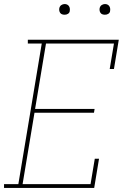

<svg xmlns="http://www.w3.org/2000/svg" viewBox="-30 -932 650 952"><path d="M-10 0V-19H61L177 -716H108V-735H559L535 -590H514L535 -716H198L144 -392H439L436 -373H141L82 -19H419L440 -145H461L437 0ZM490 -859Q484 -859 478 -861Q472 -863 468.5 -868Q465 -873 464 -879Q463 -885 464 -891Q465 -896 467.5 -900Q470 -904 473.5 -906.5Q477 -909 481.5 -910.5Q486 -912 490 -912Q497 -912 502.5 -909.5Q508 -907 511.5 -902Q515 -897 516 -891Q517 -885 516 -879Q516 -874 513.5 -870Q511 -866 507 -863.5Q503 -861 499 -860Q495 -859 490 -859ZM290 -859Q284 -859 278 -861Q272 -863 268.5 -868Q265 -873 264 -879Q263 -885 264 -891Q265 -896 267.5 -900Q270 -904 273.5 -906.5Q277 -909 281.5 -910.5Q286 -912 290 -912Q297 -912 302.5 -909.5Q308 -907 311.5 -902Q315 -897 316 -891Q317 -885 316 -879Q316 -874 313.5 -870Q311 -866 307 -863.5Q303 -861 299 -860Q295 -859 290 -859Z"/></svg>

Font: Iosevka Slab ThExObl
Style: Regular
Weight: 100
Width: 7
Italic angle: -9°
Monospace: yes
Designer: Belleve Invis
Foundry: Belleve Invis
Version: Version 11.1.1; ttfautohint (v1.8.3)